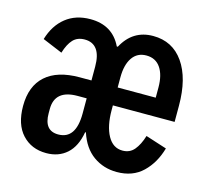

<svg xmlns="http://www.w3.org/2000/svg" viewBox="-83 -626 807 736"><g transform="rotate(15 320.0 -258.0)"><path d="M26 -140Q26 -219 72.5 -260.5Q119 -302 207 -302H254V-357Q254 -402 237.5 -424.5Q221 -447 189 -447Q160 -447 143 -429Q126 -411 115 -375L36 -408Q53 -465 92.5 -496.5Q132 -528 190 -528Q278 -528 314 -453H318Q358 -528 439 -528Q516 -528 559.5 -466Q603 -404 603 -295V-231H358V-213Q358 -149 379 -111Q400 -73 438 -73Q467 -73 484.5 -94Q502 -115 513 -151L597 -124Q580 -64 540.5 -26Q501 12 438 12Q385 12 344.5 -17Q304 -46 285 -104H282Q272 -46 239.5 -17Q207 12 158 12Q99 12 62.5 -27.5Q26 -67 26 -140ZM184 -69Q254 -69 254 -171V-231H218Q128 -231 128 -155V-138Q128 -69 184 -69ZM509 -302V-342Q509 -392 489.5 -420.5Q470 -449 433 -449Q397 -449 377.5 -420.5Q358 -392 358 -342V-302Z"/></g></svg>

Font: Writer SemiBold
Style: Regular
Weight: 600
Monospace: yes
Designer: Mike Abbink, Paul van der Laan, Pieter van Rosmalen
Foundry: Bold Monday
Version: Version 2.001 2020